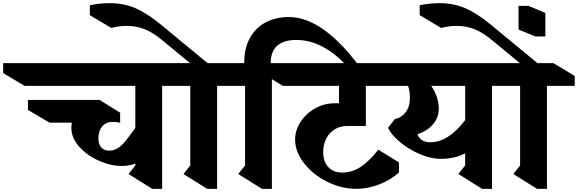

<svg xmlns="http://www.w3.org/2000/svg" viewBox="-153 -1186 3660 1216"><path d="M1050 -642H874V10H811L661 -84L704 -138V-150Q668 -135 617 -135Q548 -135 473.5 -168Q399 -201 349 -256.5Q299 -312 299 -376Q299 -393 302 -409H161L24 -490V-553H477H478L608 -472V-409Q580 -414 561 -414Q518 -414 494 -385Q470 -356 470 -309Q470 -273 488 -252.5Q506 -232 539 -232Q568 -232 592 -247Q616 -262 636 -286Q656 -310 689 -355L704 -376V-642H3L-133 -723V-786H915L1050 -705Z M1222 -642V10H1159L1009 -84L1052 -138V-642H1015L880 -723V-786H1051L870 -935Q810 -984 758.5 -1003Q707 -1022 650 -1022Q600 -1022 552 -1009L416 -1090V-1153Q481 -1166 542 -1166Q629 -1166 701.5 -1135.5Q774 -1105 860 -1035L1162 -786H1263L1398 -705V-642Z M2115 -776 2080 -727Q1910 -933 1724 -933Q1644 -933 1603 -897Q1562 -861 1561 -786H1569V10H1506L1356 -84L1399 -138V-642H1324L1227 -723V-786H1394Q1393 -878 1429 -944Q1465 -1010 1529 -1044Q1593 -1078 1676 -1078Q1887 -1078 2115 -776Z M1894 -223Q1894 -161 1927 -127Q1960 -93 2014 -93Q2075 -93 2129 -127.5Q2183 -162 2243 -238L2374 -157V-94Q2321 -46 2248.5 -18Q2176 10 2103 10Q2009 10 1919 -35Q1829 -80 1772.5 -152.5Q1716 -225 1716 -302Q1716 -361 1751 -414.5Q1786 -468 1843.5 -500Q1901 -532 1967 -532H1994V-642H1638L1507 -723V-786H2414L2545 -705V-642H2164V-388H2046Q1979 -388 1936.5 -341.5Q1894 -295 1894 -223Z M3139 -642H2963V10H2900L2750 -84L2793 -138V-215Q2729 -180 2638 -180Q2573 -180 2502 -211.5Q2431 -243 2376.5 -289.5Q2322 -336 2305 -377L2348 -432Q2389 -440 2416 -475Q2443 -510 2443 -565Q2443 -615 2431 -642H2303L2166 -723V-786H3004L3139 -705ZM2578 -642Q2626 -572 2626 -497Q2626 -442 2589.5 -399Q2553 -356 2491 -336Q2510 -285 2572 -285Q2686 -285 2793 -425V-642Z M3311 -642V10H3248L3098 -84L3141 -138V-642H3104L2969 -723V-786H3140L2959 -935Q2899 -984 2847.5 -1003Q2796 -1022 2739 -1022Q2689 -1022 2641 -1009L2505 -1090V-1153Q2570 -1166 2631 -1166Q2718 -1166 2790.5 -1135.5Q2863 -1105 2949 -1035L3251 -786H3352L3487 -705V-642Z M3301 -955H3238L3131 -999V-1149H3194L3301 -1104Z"/></svg>

Font: InknutAntiqua
Style: Bold
Weight: 700
Designer: Claus Eggers Srensen
Foundry: Claus Eggers Srensen
Version: Version 1.000; ttfautohint (v1.2) -l 7 -r 28 -G 50 -x 13 -D 